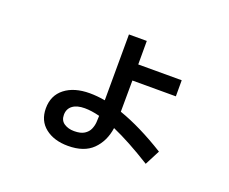

<svg xmlns="http://www.w3.org/2000/svg" viewBox="-110 -797 1219 1021"><g transform="rotate(20 500.0 -286.0)"><path d="M356 48Q277 48 227.5 9Q178 -30 178 -100Q178 -173 230.5 -214Q283 -255 371 -255Q412 -255 458 -247L459 -620H560V-487H806V-396H560L559 -219Q680 -177 822 -89L778 -4Q714 -44 658.5 -74Q603 -104 555 -125Q544 -48 495.5 0Q447 48 356 48ZM280 -100Q280 -68 303.5 -52.5Q327 -37 360 -37Q397 -37 417.5 -50Q438 -63 446.5 -82.5Q455 -102 456.5 -122Q458 -142 458 -156V-159Q411 -171 373 -171Q329 -171 304.5 -152.5Q280 -134 280 -100Z"/></g></svg>

Font: Murecho Medium
Style: Regular
Weight: 500
Designer: Neil Summerour
Foundry: Positype
Version: Version 1.010; ttfautohint (v1.8.3)